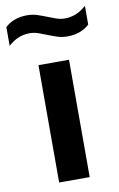

<svg xmlns="http://www.w3.org/2000/svg" viewBox="-126 -829 547 879"><g transform="rotate(-10 147.5 -390.0)"><path d="M76 0V-545.5H218V0ZM229.5 -652Q204.5 -652 182 -659.5Q159.5 -667 138.5 -675.5Q119 -683.5 100 -690Q81 -696.5 61 -696.5Q6.5 -696.5 -38.5 -655.5V-742.5Q1 -779.5 64.5 -779.5Q89.5 -779.5 112 -772Q134.5 -764.5 155.5 -756Q175 -748 194 -741.5Q213 -735 233 -735Q287.5 -735 332.5 -776V-689Q293 -652 229.5 -652Z"/></g></svg>

Font: Encode Sans Exp SmBold
Style: Regular
Weight: 600
Width: 7
Designer: Multiple Designers
Foundry: Impallari Type
Version: Version 3.002; ttfautohint (v1.8.3) -l 8 -r 50 -G 200 -x 14 